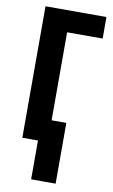

<svg xmlns="http://www.w3.org/2000/svg" viewBox="-100 -765 605 1027"><g transform="rotate(10 202.0 -251.5)"><path d="M392 -714V-597H199V-119H279V211H146V0H61V-714Z"/></g></svg>

Font: Noto Sans Display ExtraCondensed
Style: Bold
Weight: 700
Width: 2
Designer: Monotype Design Team
Foundry: Monotype Imaging Inc.
Version: Version 2.003